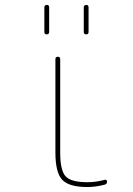

<svg xmlns="http://www.w3.org/2000/svg" viewBox="-20 -750 540 780"><path d="M320.3 -620.1V-719.7Q320.3 -729.5 330.1 -730Q339.8 -730.5 339.8 -719.7V-620.1Q339.8 -610.4 330.1 -610.4Q320.3 -610.4 320.3 -620.1ZM160.2 -620.1V-719.7Q160.2 -729.5 169.9 -730Q179.7 -730.5 179.7 -719.7V-620.1Q179.7 -610.4 169.9 -610.4Q160.2 -610.4 160.2 -620.1ZM335 9.8Q259.8 9.8 232.4 -20Q205.1 -49.8 205.1 -129.9V-509.8Q205.1 -519.5 214.8 -519.5Q224.6 -519.5 224.6 -509.8V-129.9Q224.6 -57.6 246.6 -33.7Q268.6 -9.8 335 -9.8Q370.1 -9.8 405.3 -19.5Q409.2 -20.5 412.1 -18.6Q415 -16.6 415 -12.7Q415 -2.9 406.2 0Q369.1 9.8 335 9.8Z"/></svg>

Font: Rounded-X Mgen+ 1m thin
Style: Regular
Weight: 100
Designer: [Source Han Sans]
Ryoko NISHIZUKA  (kana & ideographs); Paul D. Hunt (Latin, Greek & Cyrillic); Wenlong ZHANG  (bopomofo
Version: Version 1.059.20150602